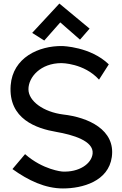

<svg xmlns="http://www.w3.org/2000/svg" viewBox="-20 -998 685 1080"><path d="M609 -115C630 -268 477 -338 335 -354C225 -368 140 -429 140 -496C140 -564 208 -643 326 -643C326 -643 453 -643 537 -550L592 -636C489 -736 330 -739 330 -739C198 -741 52 -674 40 -518C26 -328 186 -275 297 -256C389 -240 508 -206 501 -134C495 -76 424 -28 330 -33C330 -33 222 -42 121 -131L50 -47C139 17 234 62 334 62C444 62 590 22 609 -115ZM314 -978 161 -813 229 -770 319 -872 430 -775 484 -837Z"/></svg>

Font: McLaren
Style: Regular
Weight: 400
Designer: Astigmatic (AOETI)
Foundry: Astigmatic (AOETI)
Version: Version 1.000